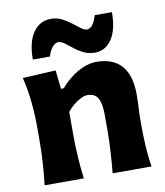

<svg xmlns="http://www.w3.org/2000/svg" viewBox="-91 -908 845 983"><g transform="rotate(-10 332.0 -417.0)"><path d="M60.9 0H264.8Q257.3 -59.7 253.8 -114.9Q250.3 -170.1 250.3 -232.7V-348Q264.2 -366.5 283.3 -382Q302.4 -397.5 321.9 -407.1Q341.3 -416.8 355.5 -416.8Q395.8 -416.8 411.3 -388.2Q426.8 -359.5 426.8 -301.1V-232.7Q426.8 -170.1 423.5 -114.9Q420.2 -59.7 414.6 0H616.7Q607.4 -59.7 604.6 -116.1Q601.7 -172.5 601.7 -242.4Q601.7 -271.6 603.8 -306.2Q605.8 -340.7 605.8 -377.3Q605.8 -476.7 561.2 -526.6Q516.6 -576.5 431.2 -576.5Q397.1 -576.5 362.6 -562Q328.1 -547.5 297.6 -523.8Q267.1 -500 244.1 -472.2H229.3L218.4 -569.5L46.4 -560.4Q62.7 -493 68.9 -427.6Q75.2 -362.1 75.2 -298.2V-242.4Q75.2 -172.5 71.5 -116.1Q67.9 -59.7 60.9 0ZM433.6 -624.2Q488.3 -624.2 521.2 -673.2Q554.2 -722.2 554.2 -813.3H464.5Q457.2 -786.3 444.9 -768Q432.6 -749.7 414.2 -747.6Q399.3 -748.9 381.6 -762Q363.9 -775.2 342.6 -791.9Q321.3 -808.6 295.7 -821.2Q270.2 -833.8 239.7 -833.8Q182.1 -833.8 147.7 -784.7Q113.3 -735.7 113.3 -644.5H202.5Q209.6 -671.1 223.7 -689.6Q237.8 -708.2 256.5 -710.3Q272.9 -709 290.6 -695.8Q308.3 -682.6 328.9 -665.9Q349.6 -649.3 375.4 -636.7Q401.2 -624.2 433.6 -624.2Z"/></g></svg>

Font: Pinar FD VF
Style: Regular
Weight: 300
Designer: Amin Abedi
Version: Version 2.000